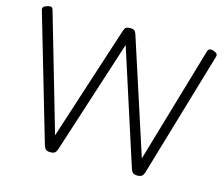

<svg xmlns="http://www.w3.org/2000/svg" viewBox="-121 -1055 1442 1234"><g transform="rotate(15 600.0 -438.5)"><path d="M309 14Q290 14 280.5 7Q271 0 265 -18L21 -853Q17 -865 22 -873Q27 -881 45 -887Q62 -893 72.5 -890.5Q83 -888 87 -872L311 -99L558 -861Q563 -877 572 -883.5Q581 -890 599 -890Q618 -890 627 -883.5Q636 -877 641 -861L888 -100L1114 -872Q1118 -887 1129 -890Q1140 -893 1155 -887Q1173 -881 1178 -873Q1183 -865 1179 -853L933 -18Q927 0 917 7Q907 14 888 14Q869 14 859.5 7Q850 0 844 -18L599 -777L354 -18Q348 0 338.5 7Q329 14 309 14Z"/></g></svg>

Font: Playwrite GB S Light
Style: Regular
Weight: 300
Designer: Veronika Burian, José Scaglione
Foundry: TypeTogether
Version: Version 1.002